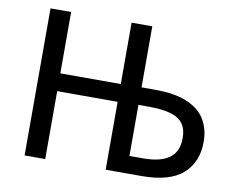

<svg xmlns="http://www.w3.org/2000/svg" viewBox="-78 -816 1125 918"><g transform="rotate(10 484.5 -357.0)"><path d="M95.7 0V-713.9H195.8V-416H489.3V-713.9H589.8V-417.5H654.3Q753.9 -417.5 814 -391.1Q874 -364.7 900.9 -318.6Q927.7 -272.5 927.7 -212.4Q927.7 -113.8 863.8 -56.9Q799.8 0 663.6 0H489.3V-329.6H195.8V0ZM589.8 -84.5H655.3Q740.7 -84.5 783.2 -115.5Q825.7 -146.5 825.7 -212.4Q825.7 -257.8 804.9 -284.2Q784.2 -310.5 743.4 -321.5Q702.6 -332.5 641.6 -332.5H589.8Z"/></g></svg>

Font: Open Sans Medium
Style: Regular
Weight: 500
Designer: Monotype Design Team
Foundry: Monotype Imaging Inc.
Version: Version 3.000